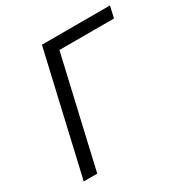

<svg xmlns="http://www.w3.org/2000/svg" viewBox="-160 -820 917 951"><g transform="rotate(-30 298.5 -345.0)"><path d="M48.8 0 208 -689.9H597.2L582 -624H270L126 0Z"/></g></svg>

Font: HK Grotesk Italic
Style: Regular
Weight: 400
Italic angle: -13°
Designer: Alfredo Marco Pradil and Stefan Peev
Foundry: Hanken Design Co.
Version: Version 1.000;PS 001.000;hotconv 1.0.88;makeotf.lib2.5.64775